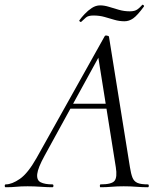

<svg xmlns="http://www.w3.org/2000/svg" viewBox="-58 -787 678 807"><path d="M-34 0Q-38 0 -38 -6Q-38 -12 -34 -12Q-8 -12 25.6 -35.2Q59.2 -58.4 95.8 -123.2L382 -634.8Q384 -638.8 391.5 -637.4Q399 -636 400 -633L488.2 -84Q492.4 -57 498.6 -41Q504.8 -25 519.2 -18.5Q533.6 -12 563.4 -12Q567.4 -12 567.4 -6Q567.4 0 563.4 0Q539.8 0 515.3 -2Q490.8 -4 462 -4Q433.4 -4 411.3 -2Q389.2 0 364.8 0Q361.6 0 361.6 -6Q361.6 -12 364.8 -12Q411.6 -12 423.5 -27Q435.4 -42 428.8 -84L353.4 -557L378.2 -586L129.2 -132.2Q101.4 -81.6 98.5 -55.6Q95.6 -29.6 113 -20.8Q130.4 -12 162.6 -12Q166.6 -12 166.6 -6Q166.6 0 161.6 0Q141.8 0 113.5 -2Q85.2 -4 58 -4Q29 -4 10.5 -2Q-8 0 -34 0ZM221.2 -330.2 236.4 -351H423.4L425.4 -330.2ZM282.8 -694.8Q281 -693.6 277.5 -696.6Q274 -699.6 275.8 -701.8Q284.2 -713.6 297.9 -728.2Q311.6 -742.8 328.2 -753.6Q344.8 -764.4 363 -764.4Q380.2 -764.4 399.7 -758.4Q419.2 -752.4 441.4 -745.9Q463.6 -739.4 487.8 -739.4Q508.4 -739.4 519.4 -747.4Q530.4 -755.4 539.8 -766.4Q541.8 -768.4 545.3 -765.3Q548.8 -762.2 546.8 -759.4Q519 -721.6 501.6 -709.6Q484.2 -697.6 465.4 -697.6Q443.4 -697.6 422.9 -703.7Q402.4 -709.8 381.2 -715.8Q360 -721.8 334.8 -721.8Q313.2 -721.8 303.5 -713.6Q293.8 -705.4 282.8 -694.8Z"/></svg>

Font: Cormorant Light
Style: Italic
Weight: 300
Italic angle: -10°
Designer: Christian Thalmann (Catharsis Fonts)
Foundry: Catharsis Fonts
Version: Version 4.000